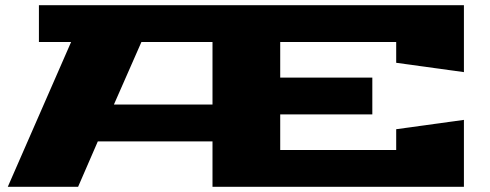

<svg xmlns="http://www.w3.org/2000/svg" viewBox="-20 -720 1888 740"><path d="M10 0 254 -558H130V-700H1768V-442L1507 -478V-558H1060V-421H1415V-279H1060V-142H1507V-222L1768 -258V0H799V-175H357L281 0ZM419 -317H799V-558H525Z"/></svg>

Font: Stalin One
Style: Regular
Weight: 400
Designer: Jovanny Lemonad
Foundry: Alexey Maslov, Jovanny Lemonad
Version: Version 3.002; ttfautohint (v0.91) -l 8 -r 50 -G 200 -x 0 -w